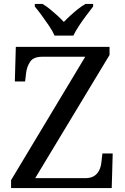

<svg xmlns="http://www.w3.org/2000/svg" viewBox="-20 -951 632 971"><path d="M36 0V-40L411 -664H194Q150 -664 133 -639.5Q116 -615 112 -582L107 -539H55L60 -714H534V-673L158 -50H410Q440 -50 457 -61.5Q474 -73 482.5 -91.5Q491 -110 493 -132L498 -175H550L545 0ZM256 -771Q246 -794 228 -820.5Q210 -847 191 -873Q172 -899 156 -918V-931H195Q214 -920 233 -904.5Q252 -889 270 -872.5Q288 -856 303 -840Q318 -856 336 -872.5Q354 -889 373.5 -904.5Q393 -920 412 -931H451V-918Q436 -899 416.5 -873Q397 -847 379.5 -820.5Q362 -794 351 -771Z"/></svg>

Font: Noto Serif Tamil
Style: Italic
Weight: 400
Italic angle: -12°
Designer: Indian Type Foundry, Tom Grace, and the Monotype Design Team
Foundry: Monotype Imaging Inc.
Version: Version 2.003